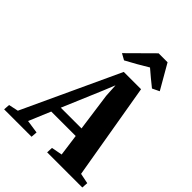

<svg xmlns="http://www.w3.org/2000/svg" viewBox="-352 -1143 1288 1288"><g transform="rotate(45 292.0 -499.0)"><path d="M-80.5 0 -77.5 -44 -9 -58.5 309.5 -745H473.5L590.5 -59L664 -44L661 0H327.5L329.5 -44L406.5 -58.5L385.5 -213H153.5L88.5 -58L183 -44L179.5 0ZM180.5 -276.5H377L339.5 -547.5L334 -642.5L300 -559ZM212 -825.5 386.5 -998.5H471.5L572 -824L522 -800Q494 -822 466.5 -845Q439 -868 413 -890.5Q375 -867 335 -844.5Q295 -822 256 -801Z"/></g></svg>

Font: Merriweather 48pt Black
Style: Italic
Weight: 900
Italic angle: -7.8°
Version: Version 2.101